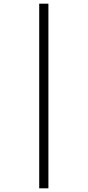

<svg xmlns="http://www.w3.org/2000/svg" viewBox="-20 -782 477 1043"><path d="M193 -762V241H243V-762Z"/></svg>

Font: Noto Sans Myanmar Condensed Light
Style: Regular
Weight: 300
Width: 3
Designer: Monotype Design Team
Foundry: Monotype Imaging Inc.
Version: Version 2.107